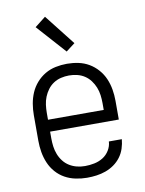

<svg xmlns="http://www.w3.org/2000/svg" viewBox="-86 -821 672 889"><g transform="rotate(-10 250.0 -376.0)"><path d="M251 8Q225 8 198 2.5Q171 -3 147.5 -16Q124 -29 106 -49.5Q88 -70 77.5 -95Q67 -120 62.5 -146.5Q58 -173 58 -200V-320Q58 -347 62.5 -373.5Q67 -400 77.5 -424.5Q88 -449 106 -469.5Q124 -490 147 -503.5Q170 -517 196.5 -522.5Q223 -528 250 -528Q277 -528 303.5 -522.5Q330 -517 353 -503.5Q376 -490 394 -469.5Q412 -449 422.5 -424.5Q433 -400 437.5 -373.5Q442 -347 442 -320V-232H119V-200Q119 -181 121.5 -162Q124 -143 131 -125Q138 -107 150 -91.5Q162 -76 178.5 -66Q195 -56 213.5 -51.5Q232 -47 251 -47Q273 -47 295 -51.5Q317 -56 335.5 -67.5Q354 -79 366 -98.5Q378 -118 379 -140H440Q438 -118 431 -96.5Q424 -75 410.5 -57Q397 -39 378.5 -26Q360 -13 339 -5.5Q318 2 296 5Q274 8 251 8ZM119 -288H381V-320Q381 -339 378.5 -358Q376 -377 369 -394.5Q362 -412 350.5 -427.5Q339 -443 323 -453.5Q307 -464 288 -468.5Q269 -473 250 -473Q231 -473 212 -468.5Q193 -464 177 -453.5Q161 -443 149.5 -427.5Q138 -412 131 -394.5Q124 -377 121.5 -358Q119 -339 119 -320ZM259 -584 137 -720 188 -760 301 -616Z"/></g></svg>

Font: Iosevka Custom Light
Style: Regular
Weight: 300
Monospace: yes
Designer: Belleve Invis
Foundry: Belleve Invis
Version: Version 27.3.5